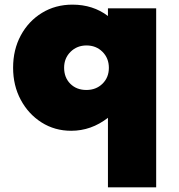

<svg xmlns="http://www.w3.org/2000/svg" viewBox="-20 -548 772 828"><path d="M445.5 260H653.5V-512H445.5V-479Q381 -528 292.5 -528Q219 -528 161 -492.5Q103 -457 69.8 -395.5Q36.5 -334 36.5 -256Q36.5 -179 69.5 -117.5Q102.5 -56 159.2 -20Q216 16 287 16Q373.5 16 445.5 -40ZM352.5 -160Q310 -160 283.2 -186.8Q256.5 -213.5 256.5 -256Q256.5 -297 284.2 -324.5Q312 -352 353 -352Q394.5 -352 422 -324.5Q449.5 -297 449.5 -255.5Q449.5 -214 422 -187Q394.5 -160 352.5 -160Z"/></svg>

Font: Spartan Black
Style: Regular
Weight: 900
Designer: Matt Bailey, Mirko Velimirovic
Foundry: Matt Bailey
Version: Version 1.003; ttfautohint (v1.8.3)